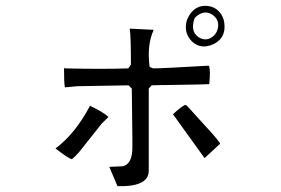

<svg xmlns="http://www.w3.org/2000/svg" viewBox="-20 -649 960 657"><path d="M748 -549Q744 -512 706 -496Q666 -480 637 -507Q634 -510 631 -514Q609 -541 619 -578Q621 -585 624 -590Q645 -631 687 -629Q725 -626 742 -591Q750 -572 748 -549ZM646 -587Q630 -542 659 -522Q684 -506 707 -523Q718 -531 723 -544Q735 -577 709 -597Q683 -616 656 -596Q650 -592 646 -587ZM733 -157 680 -108 572 -258Q596 -281 613 -290L619 -288L708 -190Q722 -174 733 -159ZM696 -361Q683 -360 548 -358Q521 -358 499 -357L489 -346V-65Q489 -9 382 -12Q373 -34 354 -78L399 -80H400Q434 -88 433 -148V-176L431 -346L420 -357L245 -354Q222 -352 202 -350Q199 -365 199 -418L201 -415Q332 -412 419 -415L428 -428Q428 -523 424 -551L506 -547Q482 -495 492 -420L504 -415Q536 -415 689 -424Q692 -424 695 -424Q701 -408 696 -361ZM351 -249Q350 -247 331 -229Q330 -228 328 -226L251 -129Q239 -115 226 -104Q211 -109 174 -138Q172 -140 170 -141Q238 -192 288 -287Q334 -265 351 -249Z"/></svg>

Font: cwTeXYen
Style: Medium
Weight: 500
Version: Version 1.17